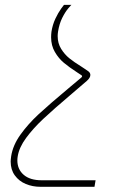

<svg xmlns="http://www.w3.org/2000/svg" viewBox="-20 -548 509 772"><path d="M262.2 -198.7 307.1 -236.3Q310.1 -239.3 310.1 -241.2Q310.1 -243.2 308.1 -245.1L289.6 -257.3Q257.3 -278.3 236.6 -295.7Q215.8 -313 200.7 -338.9Q185.5 -364.7 185.5 -398.4Q185.5 -409.2 187 -420.9Q191.4 -448.7 202.6 -472.7Q213.9 -496.6 225.8 -513.2Q237.8 -529.8 237.8 -528.3H267.6Q267.6 -529.8 254.9 -514.9Q242.2 -500 230.2 -476.1Q218.3 -452.1 213.4 -420.9Q211.9 -411.6 211.9 -402.8Q211.9 -374 225.8 -351.6Q239.7 -329.1 258.8 -313.7Q277.8 -298.3 307.1 -280.3Q312 -276.9 320.8 -271.2Q329.6 -265.6 335.4 -261.2Q343.3 -254.9 343.3 -246.6Q343.3 -235.4 329.1 -222.7L268.1 -170.4Q194.3 -107.9 153.8 -69.8Q113.3 -31.7 85.2 6.3Q57.1 44.4 51.3 80.1Q49.8 88.9 49.8 96.7Q49.8 132.8 75.2 154.8Q100.6 176.8 147 176.8H364.3L359.9 203.1H142.6Q110.8 203.1 83.5 191.7Q56.2 180.2 39.6 157.2Q22.9 134.3 22.9 101.6Q22.9 94.7 24.9 80.1Q31.7 36.1 62 -6.3Q92.3 -48.8 135.7 -89.1Q179.2 -129.4 262.2 -198.7Z"/></svg>

Font: Mardoto Thin
Style: Italic
Weight: 250
Italic angle: -12°
Designer: Christian Robertson, Vahan Hovhannisyan
Foundry: Google
Version: Version 1.000